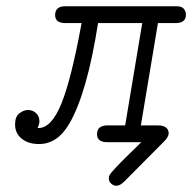

<svg xmlns="http://www.w3.org/2000/svg" viewBox="-20 -451 610 609"><path d="M27.8 -56.2Q27.8 -81.1 41.5 -91.6Q55.2 -102.1 68.8 -102.1Q84 -102.1 94.5 -92Q105 -82 105 -66.9Q105 -57.1 99.1 -44.9H102.1Q143.1 -44.9 174.6 -122.1Q206.1 -199.2 238.8 -377.9H184.1Q155.3 -378.9 154.8 -402.8Q154.8 -430.7 186 -431.2H539.1Q557.1 -431.2 563.5 -422.6Q569.8 -414.1 569.8 -404.8Q569.8 -378.9 540 -377.9H481L426.8 -53.2H481Q514.2 -53.2 515.1 -27.8Q514.2 -16.6 501.5 -3.4Q488.8 9.8 375 124Q360.8 138.2 349.1 138.2Q340.3 138.2 332.8 131.6Q325.2 125 325.2 115.2Q325.2 112.3 325.7 109.6Q326.2 106.9 328.1 103.5Q330.1 100.1 332.5 97.2Q335 94.2 340.1 88.6Q345.2 83 349.6 78.1Q354 73.2 363 64.2Q372.1 55.2 380.1 47.1Q388.2 39.1 401.6 26.1Q415 13.2 428.2 0H319.8Q287.6 0 287.8 -25.9Q288.1 -51.8 317.9 -53.2H377L431.2 -377.9H291Q256.8 -158.7 201.2 -61Q163.1 5.9 104 5.9Q69.8 5.9 48.8 -11.2Q27.8 -28.3 27.8 -56.2Z"/></svg>

Font: CMU Typewriter Text
Style: LightOblique
Weight: 200
Italic angle: -9.46001°
Version: Version 0.7.0